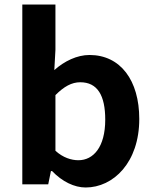

<svg xmlns="http://www.w3.org/2000/svg" viewBox="-20 -818 684 852"><path d="M360 14C483 14 598 -97 598 -290C598 -461 515 -574 377 -574C322 -574 266 -547 221 -507L226 -597V-798H79V0H194L206 -59H211C256 -12 310 14 360 14ZM328 -107C297 -107 260 -118 226 -149V-396C264 -434 298 -453 336 -453C413 -453 447 -394 447 -287C447 -165 394 -107 328 -107Z"/></svg>

Font: Noto Sans JP
Style: Bold
Weight: 700
Designer: Ryoko NISHIZUKA 西塚涼子 (kana, bopomofo & ideographs); Paul D. Hunt (Latin, Greek & Cyrillic); Sandoll Communications 산돌커뮤니
Foundry: Adobe
Version: Version 2.004;hotconv 1.0.118;makeotfexe 2.5.65603